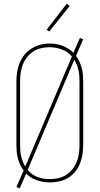

<svg xmlns="http://www.w3.org/2000/svg" viewBox="-20 -981 540 1041"><path d="M87 40 69 33 108 -57Q97 -71 89.5 -88Q82 -105 77 -122.5Q72 -140 70.5 -158.5Q69 -177 69 -195V-540Q69 -566 73 -591.5Q77 -617 87 -641Q97 -665 113.5 -685Q130 -705 152 -718.5Q174 -732 199 -738.5Q224 -745 250 -745Q268 -745 285.5 -742Q303 -739 319.5 -732.5Q336 -726 351 -716.5Q366 -707 378 -695L413 -775L431 -768L392 -678Q403 -664 410.5 -647Q418 -630 423 -612.5Q428 -595 429.5 -576.5Q431 -558 431 -540V-195Q431 -169 427 -143.5Q423 -118 413.5 -94Q404 -70 387.5 -50Q371 -30 349 -16.5Q327 -3 301.5 2.5Q276 8 250 8Q215 8 180.5 -3.5Q146 -15 122 -40ZM117 -78 370 -675Q348 -701 315 -713Q282 -725 248 -725Q225 -725 202 -719.5Q179 -714 160 -701.5Q141 -689 126.5 -670.5Q112 -652 103.5 -630.5Q95 -609 92 -586Q89 -563 89 -540V-195Q89 -180 90 -164.5Q91 -149 94.5 -134.5Q98 -120 103.5 -105.5Q109 -91 117 -78ZM250 -10Q273 -10 296 -15Q319 -20 338.5 -32.5Q358 -45 372.5 -63.5Q387 -82 396 -104Q405 -126 408 -149Q411 -172 411 -195V-540Q411 -555 410 -570.5Q409 -586 405.5 -600.5Q402 -615 396.5 -629.5Q391 -644 383 -657L130 -60Q141 -47 154.5 -37Q168 -27 184 -21Q200 -15 216.5 -12.5Q233 -10 250 -10ZM247 -810 233 -820 342 -961 358 -949Z"/></svg>

Font: Iosevka Slab Thin
Style: Regular
Weight: 100
Monospace: yes
Designer: Belleve Invis
Foundry: Belleve Invis
Version: Version 11.1.0; ttfautohint (v1.8.3)